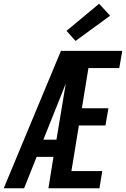

<svg xmlns="http://www.w3.org/2000/svg" viewBox="-42 -1007 674 1027"><path d="M-22 0 284 -735H612L596 -643H431L396 -428H538L522 -336H380L340 -92H505L490 0H217L244 -168H154L87 0ZM190 -260H260L310 -561Q303 -543 296 -525.5Q289 -508 282 -490ZM362 -788 314 -842 488 -987 547 -923Z"/></svg>

Font: Iosevka SS04 Semibold Extended
Style: Italic
Weight: 600
Width: 7
Italic angle: -9°
Monospace: yes
Designer: Belleve Invis
Foundry: Belleve Invis
Version: Version 19.0.0; ttfautohint (v1.8.4)